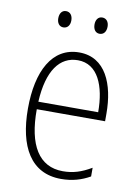

<svg xmlns="http://www.w3.org/2000/svg" viewBox="-82 -760 599 825"><g transform="rotate(10 217.5 -347.0)"><path d="M111 -668C111 -648 121 -633 139 -633C157 -633 168 -647 168 -668C168 -690 157 -704 139 -704C121 -704 111 -689 111 -668ZM269 -669C269 -648 279 -633 297 -633C315 -633 326 -647 326 -669C326 -690 315 -704 297 -704C279 -704 269 -689 269 -669ZM226 -539C108 -539 50 -427 50 -263C50 -98 110 10 242 10C291 10 331 -2 368 -23V-61C324 -35 288 -24 244 -24C140 -24 87 -110 88 -267H386V-300C386 -428 341 -539 226 -539ZM226 -505C313 -505 350 -415 350 -300H89C96 -437 147 -505 226 -505Z"/></g></svg>

Font: Noto Sans Devanagari UI Condensed ExtraLight
Style: Regular
Weight: 200
Width: 3
Designer: Jelle Bosma - Monotype Design Team
Foundry: Monotype Imaging Inc.
Version: Version 2.004